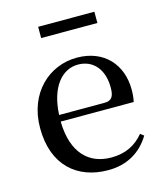

<svg xmlns="http://www.w3.org/2000/svg" viewBox="-111 -809 776 907"><g transform="rotate(-15 277.0 -355.0)"><path d="M161 -670H436V-725H161ZM307 15C399 15 469 -27 512 -99L495 -112C456 -65 406 -39 336 -39C229 -39 151 -108 148 -265H505C509 -281 511 -301 511 -325C511 -445 434 -537 299 -537C164 -537 46 -432 46 -260C46 -78 155 15 307 15ZM149 -297C155 -432 218 -504 296 -504C372 -504 418 -446 418 -360C418 -316 407 -297 370 -297Z"/></g></svg>

Font: Noto Serif TC Medium
Style: Regular
Weight: 500
Designer: Ryoko NISHIZUKA 西塚涼子 (kana & ideographs); Frank Grießhammer (Latin, Greek & Cyrillic); Wenlong ZHANG 张文龙 (bopomofo); San
Foundry: Adobe
Version: Version 2.001;hotconv 1.1.0;makeotfexe 2.6.0